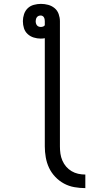

<svg xmlns="http://www.w3.org/2000/svg" viewBox="-20 -755 540 990"><path d="M420 215Q392 215 363.5 210Q335 205 310 191.5Q285 178 265 157Q245 136 233 110.5Q221 85 216 56.5Q211 28 211 0V-558Q206 -557 201 -556.5Q196 -556 190 -556Q172 -556 154 -561.5Q136 -567 122.5 -579.5Q109 -592 103.5 -609.5Q98 -627 98 -646Q98 -664 104 -682Q110 -700 123 -712.5Q136 -725 154.5 -730Q173 -735 191 -735Q210 -735 228.5 -730Q247 -725 261.5 -713Q276 -701 282.5 -682.5Q289 -664 289 -646V0Q289 19 291.5 37Q294 55 301.5 72.5Q309 90 321 104Q333 118 349 127.5Q365 137 383 141Q401 145 420 145ZM190 -616Q196 -616 202 -618Q208 -620 211 -625V-646Q211 -651 210 -656Q209 -661 206.5 -665.5Q204 -670 199.5 -672.5Q195 -675 190 -675Q184 -675 179 -673Q174 -671 170.5 -666.5Q167 -662 165.5 -656.5Q164 -651 164 -646Q164 -640 165.5 -634.5Q167 -629 170.5 -624.5Q174 -620 179.5 -618Q185 -616 190 -616Z"/></svg>

Font: Moesevka
Style: Regular
Weight: 400
Monospace: yes
Designer: Belleve Invis
Foundry: Belleve Invis
Version: Version 32.5.0; ttfautohint (v1.8.4)